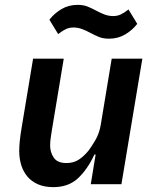

<svg xmlns="http://www.w3.org/2000/svg" viewBox="-20 -757 640 789"><path d="M373 -122H368Q339 -60 300 -24Q261 12 199 12Q163 12 136.5 0.5Q110 -11 93 -31Q76 -51 67.5 -78Q59 -105 59 -137Q59 -174 69 -233L116 -516H242L193 -221Q191 -207 188.5 -191Q186 -175 186 -159Q186 -131 201 -109Q216 -87 253 -87Q282 -87 303 -100.5Q324 -114 343 -137Q354 -151 371 -179.5Q388 -208 394 -244L439 -516H565L479 0H353ZM428 -598Q404 -598 387 -605Q370 -612 353 -621Q335 -631 317.5 -637.5Q300 -644 282 -644Q265 -644 251 -637.5Q237 -631 219 -617L183 -676Q203 -702 232.5 -719.5Q262 -737 299 -737Q323 -737 340 -730Q357 -723 374 -714Q392 -704 409.5 -697.5Q427 -691 445 -691Q462 -691 476 -697.5Q490 -704 508 -718L544 -659Q524 -633 494.5 -615.5Q465 -598 428 -598Z"/></svg>

Font: IBM Plex Mono SemiBold
Style: Italic
Weight: 600
Italic angle: -9°
Monospace: yes
Designer: Mike Abbink, Paul van der Laan, Pieter van Rosmalen
Foundry: Bold Monday
Version: Version 2.3